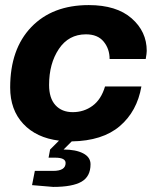

<svg xmlns="http://www.w3.org/2000/svg" viewBox="-20 -546 598 755"><path d="M336 100Q336 148 300.5 168.5Q265 189 189 189L106 182L117 126H189Q238 126 238 95Q238 74 197 74H171L177 42L212 7Q123 -4 71.5 -59Q20 -114 20 -202Q20 -353 103 -439.5Q186 -526 329 -526Q438 -526 497.5 -474Q557 -422 557 -346Q557 -336 553 -314H411Q411 -354 387.5 -382.5Q364 -411 318 -411Q250 -411 211.5 -353.5Q173 -296 173 -212Q173 -160 198 -132.5Q223 -105 266 -105Q310 -105 344 -130Q378 -155 393 -206H536Q519 -108 451 -50Q383 8 262 10L230 42Q278 42 307 57Q336 72 336 100Z"/></svg>

Font: Creato Display ExtraBold
Style: Italic
Weight: 800
Italic angle: -10°
Version: Version 1.000